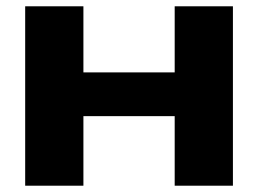

<svg xmlns="http://www.w3.org/2000/svg" viewBox="-20 -590 820 610"><path d="M60 -570H245V0H60ZM535 -570H720V0H535ZM166 -360H606V-221H166Z"/></svg>

Font: Unbounded SemiBold
Style: Regular
Weight: 600
Designer: Luke Prowse, Jean-Baptiste Morizot, Fátima Lázaro, Florian Runge
Foundry: NaN
Version: Version 1.700